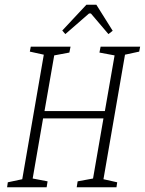

<svg xmlns="http://www.w3.org/2000/svg" viewBox="-20 -791 612 811"><path d="M508 -560 417 -34 475 -21 472 0H304L308 -25L373 -37L417 -291H162L118 -37L181 -25L177 0H10L13 -21L74 -34L165 -560L106 -573L110 -594H278L273 -569L209 -557L168 -322H423L464 -557L400 -569L405 -594H572L568 -573ZM243 -662 345 -771H387L456 -661L438 -647L364 -734H356L256 -647Z"/></svg>

Font: Grenze ExtraLight
Style: Italic
Weight: 275
Italic angle: -10°
Designer: Renata Polastri
Foundry: Omnibus-Type
Version: Version 1.002; ttfautohint (v1.8)